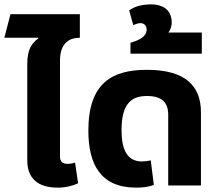

<svg xmlns="http://www.w3.org/2000/svg" viewBox="-20 -850 1011 880"><path d="M244 10C280 10 313 2 338 -10L324 -105C313 -101 300 -99 290 -99C266 -99 255 -110 255 -133V-572C255 -652 297 -677 346 -677V-785H28L0 -677H155L156 -674C129 -655 105 -628 105 -558V-115C105 -32 154 10 244 10Z M604 10C631 10 664 7 685 -3L671 -115C660 -112 645 -110 631 -110C561 -110 537 -167 537 -254C537 -377 584 -410 654 -410C723 -410 751 -379 751 -324V0H901V-336C901 -453 833 -530 654 -530C496 -530 385 -472 385 -251C385 -97 441 10 604 10Z M578 -604H905V-701H752C762 -715 767 -730 767 -747C767 -801 731 -830 671 -830C644 -830 599 -824 572 -802L591 -735C600 -739 613 -744 624 -744C640 -744 652 -733 652 -714C652 -677 605 -662 578 -654Z"/></svg>

Font: Noto Sans Thai UI
Style: Bold
Weight: 700
Designer: Monotype Design Team
Foundry: Monotype Imaging Inc.
Version: Version 2.000